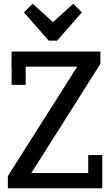

<svg xmlns="http://www.w3.org/2000/svg" viewBox="-20 -1005 566 1025"><path d="M41 -649H42V-552H117V-649H392L22 -65V0H526V-177H451V-81H147L516 -664V-730H42ZM371 -985 263 -887 154 -985 108 -939 240 -788H285L417 -939Z"/></svg>

Font: Glegoo
Style: Bold
Weight: 700
Version: Version 2.0.1; ttfautohint (v0.9) -r 48 -G 60